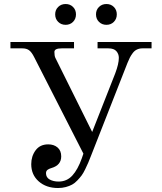

<svg xmlns="http://www.w3.org/2000/svg" viewBox="-20 -922 812 960"><path d="M32.2 -680.2V-711.9H350.1V-680.2H288.1Q252 -680.2 252 -662.1Q252 -642.6 256.8 -632.8L440.9 -262.2L556.2 -555.2Q574.2 -603 574.2 -632.8Q574.2 -651.9 562 -666Q549.8 -680.2 522 -680.2H467.8V-711.9H737.8V-680.2H691.9Q676.8 -680.2 664.6 -674.3Q652.3 -668.5 643.3 -656.2Q634.3 -644 629.2 -633.8Q624 -623.5 617.2 -606.9L435.1 -143.1Q426.3 -120.6 420.9 -107.9Q415.5 -95.2 406 -75.7Q396.5 -56.2 388.2 -44.9Q379.9 -33.7 366.9 -20Q354 -6.3 340.6 1Q327.1 8.3 309.1 13.2Q291 18.1 270 18.1Q211.4 18.1 173.8 -14.9Q136.2 -47.9 136.2 -101.1Q136.2 -141.1 158.2 -170.7Q180.2 -200.2 221.2 -200.2Q249.5 -200.2 267.8 -184.6Q286.1 -168.9 286.1 -140.1Q286.1 -96.2 237.8 -82Q231.4 -80.1 228 -78.6Q224.6 -77.1 219.7 -74.2Q214.8 -71.3 212.4 -66.7Q210 -62 210 -56.2Q210 -34.7 228.5 -24.4Q247.1 -14.2 272.9 -14.2Q314 -14.2 341.6 -44.2Q369.1 -74.2 389.2 -130.9L397 -153.8L150.9 -636.2Q138.2 -661.6 125.2 -670.9Q112.3 -680.2 91.8 -680.2ZM474.9 -887.2Q489.7 -901.9 512.2 -901.9Q534.7 -901.9 549.3 -887.2Q564 -872.6 564 -850.1Q564 -827.6 549.3 -812.7Q534.7 -797.9 512.2 -797.9Q489.7 -797.9 474.9 -812.7Q460 -827.6 460 -850.1Q460 -872.6 474.9 -887.2ZM270.8 -887.2Q285.6 -901.9 308.1 -901.9Q330.6 -901.9 345.2 -887.2Q359.9 -872.6 359.9 -850.1Q359.9 -827.6 345.2 -812.7Q330.6 -797.9 308.1 -797.9Q285.6 -797.9 270.8 -812.7Q255.9 -827.6 255.9 -850.1Q255.9 -872.6 270.8 -887.2Z"/></svg>

Font: Flanker Steampunk
Style: Regular
Weight: 400
Designer: Alexey Kryukov, Leonardo Di Lena
Foundry: Alexey Kryukov, Leonardo Di Lena
Version: 1.210